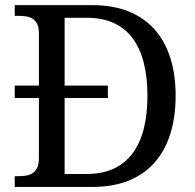

<svg xmlns="http://www.w3.org/2000/svg" viewBox="-20 -734 767 754"><path d="M37.9 -397.9H132.8V-604.1Q132.8 -626.2 126.2 -639.5Q119.5 -652.8 108.2 -660.3Q96.9 -667.7 82.1 -669.7Q67.2 -671.8 50.8 -671.8H37.9V-713.8H344.1Q421.5 -713.8 482.1 -690.3Q542.6 -666.7 584.4 -621.3Q626.2 -575.9 647.9 -509.5Q669.7 -443.1 669.7 -357.9Q669.7 -275.9 649.2 -209.7Q628.7 -143.6 588.2 -96.9Q547.7 -50.3 486.4 -25.1Q425.1 0 344.1 0H37.9V-42.1H50.8Q67.7 -42.1 82.6 -44.4Q97.4 -46.7 108.7 -54.4Q120 -62.1 126.4 -76.2Q132.8 -90.3 132.8 -113.8V-349.2H37.9ZM321 -50.8Q380.5 -50.8 425.1 -71Q469.7 -91.3 499.5 -130.3Q529.2 -169.2 544.1 -226.4Q559 -283.6 559 -357.9Q559 -432.3 544.1 -489.2Q529.2 -546.2 499.7 -585.1Q470.3 -624.1 425.6 -644.1Q381 -664.1 321.5 -664.1H233.8V-397.9H403.6V-349.2H233.8V-50.8Z"/></svg>

Font: MM Jasmine
Style: Regular
Weight: 400
Designer: Khon Soe Zaw Thu
Version: Version 1.00 July 11, 2016, initial release